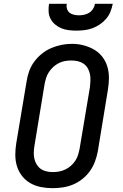

<svg xmlns="http://www.w3.org/2000/svg" viewBox="-20 -975 640 1003"><path d="M254 8Q223 8 193 2Q163 -4 138 -18.5Q113 -33 95 -56Q77 -79 68.5 -107Q60 -135 60 -166Q60 -197 65 -227L119 -550Q123 -577 132.5 -603.5Q142 -630 159 -653Q176 -676 199 -694.5Q222 -713 248 -724Q274 -735 301 -740.5Q328 -746 356 -746Q387 -746 416 -738.5Q445 -731 470.5 -716.5Q496 -702 514 -679Q532 -656 540.5 -628Q549 -600 549 -569.5Q549 -539 544 -508L491 -185Q486 -158 476.5 -132Q467 -106 450.5 -82.5Q434 -59 411 -40.5Q388 -22 361.5 -11Q335 0 307.5 4Q280 8 254 8ZM255 -76Q255 -76 255 -76Q255 -76 255 -76Q272 -76 288.5 -79Q305 -82 321 -89.5Q337 -97 350.5 -109Q364 -121 373.5 -135.5Q383 -150 388 -166.5Q393 -183 396 -199L450 -521Q452 -539 452.5 -556Q453 -573 449.5 -589.5Q446 -606 437.5 -620Q429 -634 415.5 -643Q402 -652 385.5 -655.5Q369 -659 352 -659Q335 -659 318.5 -656Q302 -653 286.5 -645Q271 -637 258 -625Q245 -613 235.5 -598.5Q226 -584 221 -568Q216 -552 213 -536L160 -214Q157 -196 156.5 -179Q156 -162 159.5 -146Q163 -130 171.5 -116Q180 -102 192.5 -93Q205 -84 221.5 -80Q238 -76 255 -76ZM379 -815Q359 -815 338.5 -817.5Q318 -820 300 -827.5Q282 -835 267.5 -847.5Q253 -860 244 -877Q235 -894 234 -914.5Q233 -935 236 -955H329Q326 -942 330 -929Q334 -916 343.5 -908.5Q353 -901 366 -898Q379 -895 392 -895Q406 -895 420 -898Q434 -901 446 -908.5Q458 -916 466 -928.5Q474 -941 476 -955H569Q565 -934 557 -914Q549 -894 534.5 -877Q520 -860 501.5 -847.5Q483 -835 462.5 -827.5Q442 -820 421 -817.5Q400 -815 379 -815Z"/></svg>

Font: Iosevka Etoile Medium Oblique
Style: Regular
Weight: 500
Italic angle: -9°
Designer: Belleve Invis
Foundry: Belleve Invis
Version: Version 15.5.2; ttfautohint (v1.8.4)